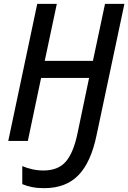

<svg xmlns="http://www.w3.org/2000/svg" viewBox="-20 -734 668 1000"><path d="M210 246Q175 246 147 240.5Q119 235 96 225V131Q119 141 147.5 147.5Q176 154 206 154Q283 154 323 107.5Q363 61 384 -41L444 -328H194L125 0H23L174 -714H276L213 -417H464L527 -714H628L483 -30Q454 111 388.5 178.5Q323 246 210 246Z"/></svg>

Font: Noto Sans SemiCondensed Medium
Style: Italic
Weight: 500
Width: 4
Italic angle: -12°
Designer: Monotype Design Team
Foundry: Monotype Imaging Inc.
Version: Version 2.013; ttfautohint (v1.8.4.7-5d5b)